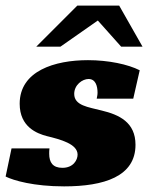

<svg xmlns="http://www.w3.org/2000/svg" viewBox="-37 -655 544 683"><path d="M437 -304 460 -405C419 -426 349 -441 276 -441C158 -441 33 -403 33 -286C33 -203 95 -180 129 -171C178 -159 239 -143 239 -105C239 -86 224 -58 185 -58C151 -58 138 -77 138 -108C138 -114 138 -121 139 -127H4L-17 -27C11 -13 83 8 191 8C333 8 445 -27 445 -140C445 -220 387 -247 324 -262C278 -274 227 -279 227 -321C227 -353 256 -374 278 -374C303 -374 310 -349 310 -325C310 -317 308 -310 307 -304ZM178 -489 311 -582 394 -489H470L387 -635H238L92 -489Z"/></svg>

Font: Racing Sans One
Style: Regular
Weight: 400
Designer: Pablo Impallari, Rodrigo Fuenzalida
Foundry: Pablo Impallari, Rodrigo Fuenzalida
Version: Version 1.001